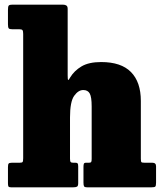

<svg xmlns="http://www.w3.org/2000/svg" viewBox="-20 -800 696 820"><path d="M63 -675H32.5Q20.5 -675 17.2 -679Q14 -683 14 -696.5V-757.5Q14 -771 16.8 -775.5Q19.5 -780 32.5 -780H250Q258.5 -780 263.8 -776.2Q269 -772.5 269 -762V-478Q269 -459.5 271.2 -458.5Q273.5 -457.5 279.5 -469Q297 -498 328.2 -516.5Q359.5 -535 412 -535Q497.5 -535 539.5 -492.2Q581.5 -449.5 581.5 -369V-122.5Q581.5 -110 584 -107.5Q586.5 -105 597.5 -105H630.5Q646.5 -105 646.5 -90V-20.5Q646.5 -6.5 643.2 -3.2Q640 0 627 0H353.5Q341.5 0 339 -4.2Q336.5 -8.5 336.5 -20.5V-86.5Q336.5 -95.5 338 -100.2Q339.5 -105 347.5 -105H360Q367 -105 369.2 -107.8Q371.5 -110.5 371.5 -121V-345.5Q371.5 -386 363.2 -400.8Q355 -415.5 335.5 -415.5Q314.5 -415.5 296.8 -390.8Q279 -366 279 -298V-122.5Q279 -111.5 281.8 -108.2Q284.5 -105 292.5 -105H302Q309 -105 311.5 -102.2Q314 -99.5 314 -89V-18Q314 -5.5 308.8 -2.8Q303.5 0 292.5 0H27Q18 0 16 -3.8Q14 -7.5 14 -17V-86Q14 -97.5 16.8 -101.2Q19.5 -105 31 -105H64Q74 -105 76.5 -108.2Q79 -111.5 79 -124.5V-655Q79 -667.5 76 -671.2Q73 -675 63 -675Z"/></svg>

Font: Besley* Narrow Fatface
Style: Regular
Weight: 900
Width: 4
Designer: Owen Earl
Foundry: indestructible type*
Version: Version 3.000; ttfautohint (v1.8.3)